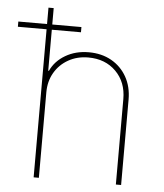

<svg xmlns="http://www.w3.org/2000/svg" viewBox="-78 -774 700 820"><g transform="rotate(5 271.5 -364.0)"><path d="M119.1 -366.2V0H96.7V-727.5H119.1V-459H122.1Q141.6 -501.5 185.3 -527.1Q229 -552.7 285.2 -552.7Q340.3 -552.7 382.3 -529.1Q424.3 -505.4 448 -463.4Q471.7 -421.4 471.7 -366.2V0H449.2V-366.2Q449.2 -439 403.6 -484.6Q357.9 -530.3 285.2 -530.3Q237.3 -530.3 199.7 -509Q162.1 -487.8 140.6 -450.9Q119.1 -414.1 119.1 -366.2ZM-26.4 -634.8V-657.2H244.1V-634.8Z"/></g></svg>

Font: Inter Tight Thin
Style: Regular
Weight: 250
Designer: Rasmus Andersson
Foundry: rsms
Version: Version 3.004